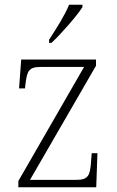

<svg xmlns="http://www.w3.org/2000/svg" viewBox="-20 -786 493 806"><path d="M186 -619V-606H196C239 -646 304 -721 326 -756V-766H270C252 -721 215 -664 186 -619ZM57 0H384L389 -143H365L362 -104C358 -49 350 -31 300 -31H106L383 -510V-536H69L60 -415H85L87 -434C94 -488 100 -505 152 -505H333L57 -26Z"/></svg>

Font: Noto Serif Sinhala SemiCondensed ExtraLight
Style: Regular
Weight: 200
Width: 4
Designer: Jelle Bosma - Monotype Design Team
Foundry: Monotype Imaging Inc.
Version: Version 2.007